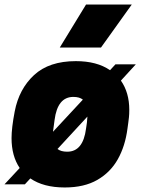

<svg xmlns="http://www.w3.org/2000/svg" viewBox="-45 -814 625 848"><path d="M401 -604H219L335 -794H537ZM241 14Q147 14 89 -26L65 0H-25L42 -72Q6 -125 6 -204Q6 -249 20 -322Q39 -421 105.5 -482.5Q172 -544 290 -544Q383 -544 441 -504L465 -530H555L489 -458Q526 -405 526 -329Q526 -309 524.5 -296Q523 -283 521.5 -271.5Q520 -260 518 -246Q508 -169 475.5 -111Q443 -53 385 -19.5Q327 14 241 14ZM252 -144Q322 -144 335 -246Q336 -254 337 -259.5Q338 -265 339 -273.5Q340 -282 341 -299L209 -156Q224 -144 252 -144ZM189 -232 321 -374Q306 -386 279 -386Q209 -386 196 -284Z"/></svg>

Font: Tanohe Sans ExtraBold
Style: Italic
Weight: 800
Designer: Village Type and Design LLC & Cristiano Sobral
Foundry: Cooper Hewitt Smithsonian Design Museum
Version: Version 1.00;September 29, 2021;FontCreator 13.0.0.2655 64-b